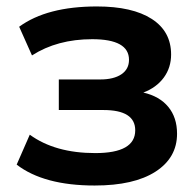

<svg xmlns="http://www.w3.org/2000/svg" viewBox="-20 -570 615 601"><path d="M276.4 10.7Q117.2 10.7 32.2 -54.7L73.2 -148.4Q152.3 -90.8 278.3 -90.8Q403.3 -90.8 403.3 -162.1Q403.3 -225.6 303.7 -225.6H164.1V-321.3H293.9Q335.9 -321.3 359.9 -337.4Q383.8 -353.5 383.8 -382.8Q383.8 -447.3 268.6 -447.3Q159.2 -447.3 80.1 -396.5L40 -486.3Q127 -549.8 283.2 -549.8Q394.5 -549.8 455.1 -510.7Q515.6 -471.7 515.6 -399.4Q515.6 -358.4 492.7 -327.1Q469.7 -295.9 428.7 -280.3Q479.5 -268.6 506.8 -235.4Q534.2 -202.1 534.2 -151.4Q534.2 -76.2 466.8 -32.7Q399.4 10.7 276.4 10.7Z"/></svg>

Font: Min Sans Bold
Style: Regular
Weight: 700
Designer: Jinseong-Kim, NotoSansCJK, Nunito
Foundry: Jinseong-Kim
Version: Version 1.400;Glyphs 3.1.2 (3151)